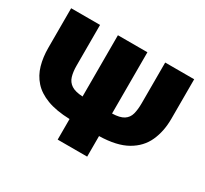

<svg xmlns="http://www.w3.org/2000/svg" viewBox="-143 -924 1214 1136"><g transform="rotate(30 463.5 -356.5)"><path d="M363 0V-140.5Q270 -143.5 208 -167Q146 -190.5 110 -231Q74 -271.5 58.8 -325.2Q43.5 -379 43.5 -442.5V-713H241V-435.5Q241 -393 250.2 -362.2Q259.5 -331.5 285.8 -314.2Q312 -297 363 -294.5V-713H564.5V-294.5Q617.5 -296 643.5 -313Q669.5 -330 677.8 -361Q686 -392 686 -435.5V-713H884V-442.5Q884 -357.5 853.5 -290Q823 -222.5 753 -182.8Q683 -143 564.5 -140.5V0Z"/></g></svg>

Font: Commissioner ExtraBold
Style: Regular
Weight: 800
Designer: Kostas Bartsokas
Foundry: Kostas Bartsokas
Version: Version 1.000; ttfautohint (v1.8.3)